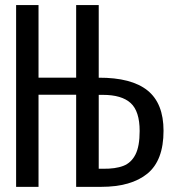

<svg xmlns="http://www.w3.org/2000/svg" viewBox="-20 -726 655 746"><path d="M363.6 -424.1Q490.8 -424.6 553.1 -374.6Q615.4 -324.6 615.4 -217.9Q615.4 -102.6 552.6 -51.3Q489.7 0 372.8 0H275.9V-357.9H129.7V0H42.6V-706.2H129.7V-424.1H275.9V-706.2H363.6ZM363.6 -357.4V-70.3H380Q428.7 -69.7 459.2 -81.5Q489.7 -93.3 506.2 -125.4Q522.6 -157.4 522.6 -216.9Q522.6 -293.8 487.7 -325.6Q452.8 -357.4 380 -357.4Z"/></svg>

Font: Fira Code
Style: Regular
Weight: 400
Designer: Carrois Corporate, Edenspiekermann AG, Nikita Prokopov
Foundry: Carrois Corporate, Edenspiekermann AG, Nikita Prokopov
Version: Version 5.002